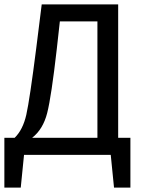

<svg xmlns="http://www.w3.org/2000/svg" viewBox="-30 -709 661 879"><path d="M511 -78H567V150H492L477 0H80L65 150H-10V-78H37Q75 -115 90.5 -184Q106 -253 136 -489L161 -689H511ZM416 -78V-611H244L230 -485Q205 -266 186 -191.5Q167 -117 117 -78Z"/></svg>

Font: Fira Sans
Style: Regular
Weight: 400
Designer: Carrois Corporate & Edenspiekermann AG
Foundry: Carrois Corporate GbR & Edenspiekermann AG
Version: Version 4.106;PS 004.106;hotconv 1.0.70;makeotf.lib2.5.58329